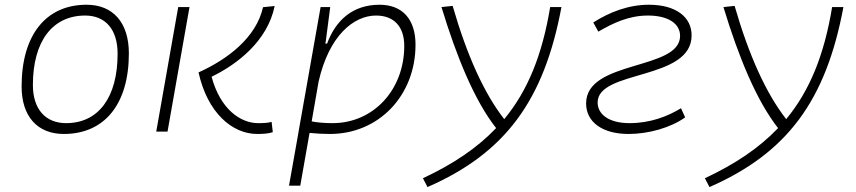

<svg xmlns="http://www.w3.org/2000/svg" viewBox="-20 -547 3556 798"><path d="M245.1 9.8C415 9.8 515.6 -114.7 515.6 -325.2C515.6 -452.6 450.2 -527.3 339.8 -527.3C170.4 -527.3 69.8 -400.9 69.8 -187.5C69.8 -63.5 135.3 9.8 245.1 9.8ZM254.9 -35.2C168 -35.2 116.7 -94.2 116.7 -193.8C116.7 -375 197.8 -482.4 334 -482.4C419.4 -482.4 468.8 -423.3 468.8 -323.7C468.8 -142.1 389.2 -35.2 254.9 -35.2Z M1048.8 9.8C1073.2 9.8 1096.2 8.3 1113.8 2.4L1108.9 -40.5C1094.2 -36.1 1076.2 -35.2 1052.7 -35.2C979.5 -35.2 895.5 -93.3 859.4 -228C965.3 -279.3 1091.8 -376 1121.6 -522L1073.2 -517.1C1044.9 -390.6 925.8 -300.3 805.2 -246.1C842.3 -78.1 945.3 9.8 1048.8 9.8ZM629.4 0H676.3L767.6 -517.6H720.7Z M1228 224.6 1266.6 5.4C1294.9 8.3 1323.2 9.8 1351.6 9.8C1554.2 9.8 1707 -149.9 1707 -361.3C1707 -467.3 1652.3 -527.3 1557.6 -527.3C1444.3 -527.3 1374.5 -460.9 1339.4 -365.7H1332L1334 -375.5L1352.5 -517.6H1312.5L1221.2 -1.5L1220.2 -0.5C1220.7 -0.5 1220.7 -0.5 1221.2 -0.5L1181.2 224.6ZM1275.4 -42.5 1304.2 -208C1347.7 -399.9 1450.7 -482.4 1543 -482.4C1617.2 -482.4 1660.2 -436.5 1660.2 -356.4C1660.2 -173.3 1531.7 -35.2 1362.3 -35.2C1327.1 -35.2 1296.4 -38.1 1275.4 -42.5Z M1756.8 230.5C2080.6 88.9 2241.2 -129.9 2313.5 -517.6H2266.6C2233.9 -319.3 2173.8 -170.4 2075.7 -51.8C1992.7 -158.2 1921.4 -314.5 1861.3 -522.5L1814.9 -517.6C1878.4 -308.6 1952.6 -128.4 2042 -14.6C1963.4 67.9 1863.8 134.8 1737.8 193.8Z M2592.8 9.8C2674.8 9.8 2767.6 -16.1 2827.6 -59.1L2810.5 -97.2C2752.9 -62 2680.7 -35.2 2596.7 -35.2C2509.3 -35.2 2463.9 -72.8 2463.9 -121.1C2463.9 -257.8 2854.5 -211.4 2854.5 -399.9C2854.5 -475.1 2791 -527.3 2676.8 -527.3C2590.8 -527.3 2511.7 -495.6 2445.8 -453.6L2466.8 -415.5C2527.3 -450.7 2592.8 -482.4 2673.3 -482.4C2754.9 -482.4 2806.6 -450.2 2806.6 -397.9C2806.6 -253.4 2416 -298.8 2416 -117.2C2416 -40.5 2482.4 9.8 2592.8 9.8Z M2928.7 230.5C3252.4 88.9 3413.1 -129.9 3485.4 -517.6H3438.5C3405.8 -319.3 3345.7 -170.4 3247.6 -51.8C3164.6 -158.2 3093.3 -314.5 3033.2 -522.5L2986.8 -517.6C3050.3 -308.6 3124.5 -128.4 3213.9 -14.6C3135.3 67.9 3035.6 134.8 2909.7 193.8Z"/></svg>

Font: Cascadia Code PL ExtraLight
Style: Italic
Weight: 200
Italic angle: -10°
Monospace: yes
Designer: Aaron Bell
Foundry: Saja Typeworks
Version: Version 2404.023